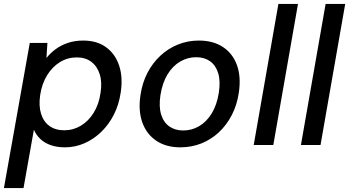

<svg xmlns="http://www.w3.org/2000/svg" viewBox="-35 -740 1782 980"><path d="M-15 220 117 -521H207L202 -444Q222 -469 249 -489Q276 -509 311.5 -521Q347 -533 390 -533Q460 -533 507 -498.5Q554 -464 573.5 -404Q593 -344 581 -267Q572 -206 546.5 -155.5Q521 -105 482.5 -67.5Q444 -30 396.5 -9Q349 12 296 12Q256 12 224.5 1Q193 -10 171.5 -30Q150 -50 138 -78L85 220ZM293 -75Q339 -75 378 -98.5Q417 -122 443.5 -165Q470 -208 478 -265Q487 -320 474 -361Q461 -402 431 -424.5Q401 -447 357 -447Q310 -447 271 -423Q232 -399 205.5 -356Q179 -313 170 -255Q162 -200 174.5 -159.5Q187 -119 217.5 -97Q248 -75 293 -75Z M885 12Q813 12 763 -21.5Q713 -55 691.5 -115Q670 -175 682 -254Q691 -317 717.5 -368Q744 -419 784 -456Q824 -493 874 -513Q924 -533 980 -533Q1053 -533 1103 -500Q1153 -467 1174.5 -407.5Q1196 -348 1184 -267Q1175 -205 1148.5 -153.5Q1122 -102 1082.5 -65Q1043 -28 993 -8Q943 12 885 12ZM900 -74Q944 -74 981.5 -96Q1019 -118 1045.5 -161Q1072 -204 1082 -267Q1091 -327 1078.5 -367Q1066 -407 1037 -427.5Q1008 -448 966 -448Q923 -448 885 -426Q847 -404 820.5 -361Q794 -318 784 -255Q775 -196 787.5 -155.5Q800 -115 829.5 -94.5Q859 -74 900 -74Z M1260 0 1386 -720H1486L1360 0Z M1501 0 1627 -720H1727L1601 0Z"/></svg>

Font: DM Sans 10pt Medium
Style: Italic
Weight: 500
Italic angle: -10°
Version: Version 4.004;gftools[0.9.30]